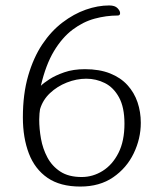

<svg xmlns="http://www.w3.org/2000/svg" viewBox="-20 -672 600 705"><path d="M275 13Q201 13 154.5 -19Q108 -51 86 -108.5Q64 -166 64 -241Q64 -327 83.5 -394Q103 -461 135.5 -509.5Q168 -558 209.5 -589.5Q251 -621 295 -636.5Q339 -652 381 -652Q402 -652 411.5 -642Q421 -632 421 -624Q421 -620 419 -617.5Q417 -615 412 -615Q370 -615 327.5 -603.5Q285 -592 246.5 -563Q208 -534 178 -484Q148 -434 130 -357Q140 -367 161.5 -381Q183 -395 216 -406.5Q249 -418 292 -418Q345 -418 384 -402.5Q423 -387 448 -359.5Q473 -332 485 -296.5Q497 -261 497 -221Q497 -163 471 -109Q445 -55 395.5 -21Q346 13 275 13ZM280 -22Q321 -22 357 -44.5Q393 -67 415 -110.5Q437 -154 437 -218Q437 -278 417 -314.5Q397 -351 365 -367Q333 -383 297 -383Q261 -383 225.5 -369Q190 -355 163.5 -330Q137 -305 127 -271Q126 -267 125 -255Q124 -243 124 -233Q124 -199 130.5 -162.5Q137 -126 154 -94Q171 -62 201.5 -42Q232 -22 280 -22Z"/></svg>

Font: Briem Hand Thin
Style: Regular
Weight: 100
Designer: Gunnlaugur SE Briem, Eben Sorkin
Foundry: Sorkin Type Co.
Version: Version 1.003